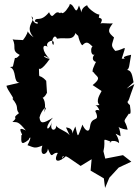

<svg xmlns="http://www.w3.org/2000/svg" viewBox="-20 -774 686 943"><path d="M602 -339 636 -370C629 -403 628 -435 594 -430C618 -425 614 -457 624 -505C551 -490 620 -485 578 -486C603 -567 599 -531 546 -524C522 -552 530 -552 540 -590C513 -614 505 -622 534 -659C487 -657 472 -668 469 -648C481 -674 496 -689 437 -689C446 -668 463 -656 468 -703C453 -700 402 -742 409 -749C357 -726 397 -678 368 -747C349 -689 348 -754 322 -754C328 -747 275 -687 304 -723C279 -694 286 -722 275 -709C245 -730 242 -666 221 -714C177 -659 155 -697 151 -668C190 -662 145 -639 135 -694C162 -674 95 -646 145 -591C91 -628 140 -637 92 -576C100 -579 51 -577 42 -581C63 -542 33 -527 77 -504C42 -464 63 -526 43 -446C73 -456 38 -444 28 -445C65 -431 42 -370 76 -368L12 -353C13 -334 59 -282 40 -290C78 -245 53 -244 73 -218C32 -188 76 -205 41 -175C65 -173 69 -180 107 -133C51 -162 102 -102 85 -111C84 -78 80 -55 120 -87C130 -109 136 -100 115 -61C150 -48 151 -44 188 -59C171 1 215 -14 215 -44C239 16 233 -28 264 -23C238 25 271 27 309 -12C294 -19 277 24 287 -5C304 -15 320 4 376 41L430 8L425 64L490 102L496 149L517 99L563 49L625 20L584 -12L497 5L488 -31C503 -93 472 -97 528 -77C502 -67 534 -97 565 -71C561 -118 525 -128 572 -105C568 -178 537 -144 607 -137C595 -193 577 -164 613 -216C620 -212 625 -215 618 -258C598 -273 611 -284 598 -270C615 -274 611 -286 640 -361ZM322 -110C305 -132 258 -142 256 -159C259 -128 217 -125 237 -180C217 -117 191 -142 240 -196C193 -167 178 -164 174 -197C182 -234 223 -271 196 -222C213 -278 184 -309 179 -293C204 -288 213 -332 211 -314L207 -377C165 -423 174 -368 171 -451C166 -428 182 -424 224 -484C179 -497 194 -509 226 -483C184 -521 185 -564 214 -544C197 -569 256 -591 242 -553C226 -566 247 -616 260 -584C308 -593 343 -567 354 -624C332 -619 383 -580 367 -602C356 -619 374 -552 385 -552C417 -588 428 -534 453 -539C421 -571 421 -495 444 -506C419 -478 461 -456 458 -482C442 -454 426 -418 440 -419C451 -397 485 -396 435 -356L479 -327C473 -313 447 -279 469 -258C423 -252 458 -278 473 -217C482 -238 436 -240 452 -220C470 -171 429 -208 422 -151C418 -118 397 -133 385 -162C358 -92 365 -96 350 -153C315 -78 362 -144 304 -148Z"/></svg>

Font: Asimov Aggro
Style: Condensed
Weight: 500
Designer: Google
Version: Version 2.000980; 2014